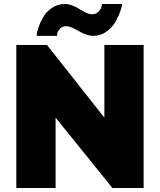

<svg xmlns="http://www.w3.org/2000/svg" viewBox="-20 -933 794 953"><path d="M309 -803Q289 -803 277.5 -790Q266 -777 264.5 -769Q263 -761 263 -755H162Q162 -770 170 -794.5Q178 -819 193.5 -846.5Q209 -874 237.5 -893.5Q266 -913 301 -913Q336 -913 375.5 -887.5Q415 -862 436 -862Q456 -862 468.5 -875Q481 -888 483.5 -898Q486 -908 486 -913H586Q586 -902 577.5 -878Q569 -854 553.5 -825.5Q538 -797 508.5 -776Q479 -755 443 -755Q410 -755 370 -779Q330 -803 309 -803ZM256 -349V0H61V-710H213L498 -349V-710H693V0H538Z"/></svg>

Font: Raleway-v4020 Black
Style: Regular
Weight: 900
Designer: Matt McInerney, Pablo Impallari, Rodrigo Fuenzalida
Foundry: Matt McInerney, Pablo Impallari, Rodrigo Fuenzalida
Version: Version 4.020;PS 004.020;hotconv 1.0.88;makeotf.lib2.5.64775